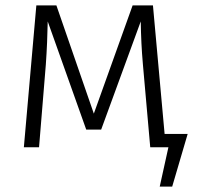

<svg xmlns="http://www.w3.org/2000/svg" viewBox="-20 -543 743 708"><path d="M587 -49 544 -523H469L326 -124L188 -523H114L68 0H124L149 -305C153 -361 155 -414 156 -464L298 -65H353L499 -464C500 -408 502 -362 507 -305L534 0H601L569 145H615L672 -49Z"/></svg>

Font: FiraGO Light
Style: Regular
Weight: 300
Designer: bBox Type
Foundry: bBox Type GmbH
Version: Version 1.001;PS 001.001;hotconv 1.0.88;makeotf.lib2.5.64775